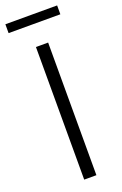

<svg xmlns="http://www.w3.org/2000/svg" viewBox="-174 -872 581 917"><g transform="rotate(-20 116.5 -413.0)"><path d="M147 0H85V-674H147ZM248 -781H-15V-826H248Z"/></g></svg>

Font: Hind Siliguri Light
Style: Regular
Weight: 300
Designer: Jyotish Sonowal
Foundry: Indian Type Foundry
Version: Version 1.001;PS 1.0;hotconv 1.0.86;makeotf.lib2.5.63406; tt